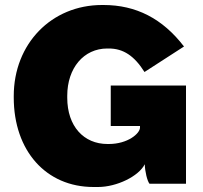

<svg xmlns="http://www.w3.org/2000/svg" viewBox="-20 -735 813 768"><path d="M354 13H372C447 13 535 -30 559 -78C560 -48 569 -11 578 0H724V-393H423V-231H540V-225C540 -201 491 -159 415 -159H410C315 -159 249 -230 249 -344V-352C249 -463 315 -541 409 -541H415C473 -541 517 -512 558 -447L716 -549C630 -661 524 -715 394 -715H388C186 -715 35 -560 35 -351V-345C35 -132 164 13 354 13Z"/></svg>

Font: Fixel Display Black
Style: Regular
Weight: 900
Designer: AlfaBravo + MacPaw
Foundry: Kyrylo Tkachov, Marchela Mozhyna, Serhii Makarenko, Maria Weinstein, Zakhar Kryvoshyya
Version: Version 1.211